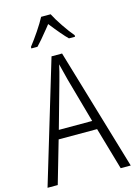

<svg xmlns="http://www.w3.org/2000/svg" viewBox="-139 -1019 766 1090"><g transform="rotate(-15 244.5 -473.5)"><path d="M358 -249H132L60 0H0L215 -715H277L489 0H430ZM269 -565Q249 -641 245 -660Q238 -625 221 -565L147 -301H343ZM373 -797V-788H337Q306 -818 244 -897L229 -878Q175 -811 152 -788H116V-797Q142 -830 171 -873Q200 -916 216 -947H272Q288 -915 318.5 -870Q349 -825 373 -797Z"/></g></svg>

Font: Noto Sans Display Light Narrow
Style: Regular
Weight: 300
Width: 4
Designer: Monotype Design team
Foundry: Monotype Imaging Inc.
Version: Version 1.000